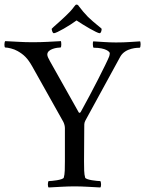

<svg xmlns="http://www.w3.org/2000/svg" viewBox="-37 -829 644 852"><path d="M405.3 -681.6C411.1 -681.6 414.1 -693.4 414.1 -701.2C413.1 -704.1 382.8 -725.6 353.5 -753.9C338.9 -768.6 325.2 -785.2 313.5 -800.8C310.5 -805.7 307.6 -808.6 302.7 -808.6C298.8 -808.6 297.9 -806.6 293 -800.8C281.2 -784.2 266.6 -769.5 252 -755.9C225.6 -730.5 200.2 -710 192.4 -701.2C192.4 -697.3 195.3 -681.6 202.1 -681.6C213.9 -681.6 272.5 -715.8 302.7 -738.3C333 -717.8 393.6 -681.6 405.3 -681.6ZM108.4 -641.6C60.5 -641.6 34.2 -644.5 -13.7 -646.5C-18.6 -641.6 -18.6 -618.2 -13.7 -618.2C-2 -618.2 24.4 -612.3 41 -602.5C68.4 -586.9 85 -571.3 105.5 -535.2L244.1 -288.1C249 -278.3 251 -267.6 251 -260.7V-113.3C251 -84 251 -56.6 246.1 -41C243.2 -30.3 190.4 -25.4 178.7 -25.4C174.8 -20.5 173.8 -2 178.7 2.9C218.8 1 255.9 -2 293.9 -2C332 -2 368.2 1 408.2 2.9C413.1 -2 412.1 -20.5 408.2 -25.4C396.5 -25.4 343.8 -30.3 340.8 -41C335.9 -56.6 335.9 -84 335.9 -113.3C335.9 -113.3 336.9 -205.1 336.9 -263.7C336.9 -272.5 335.9 -283.2 341.8 -293.9L497.1 -578.1C519.5 -617.2 575.2 -617.2 583 -617.2C585.9 -617.2 586.9 -627 586.9 -632.8C586.9 -637.7 585.9 -642.6 585 -645.5C545.9 -643.6 528.3 -640.6 477.5 -640.6C441.4 -640.6 413.1 -643.6 377 -645.5C375 -642.6 375 -636.7 375 -632.8C375 -627 376 -617.2 378.9 -617.2C433.6 -617.2 450.2 -598.6 450.2 -592.8C450.2 -586.9 448.2 -581.1 447.3 -578.1C435.5 -547.9 370.1 -419.9 322.3 -334C320.3 -329.1 315.4 -326.2 312.5 -330.1L184.6 -557.6C177.7 -570.3 172.9 -579.1 172.9 -586.9C172.9 -612.3 217.8 -618.2 231.4 -618.2C236.3 -618.2 235.4 -640.6 233.4 -646.5C194.3 -644.5 156.2 -641.6 108.4 -641.6Z"/></svg>

Font: Crimson
Style: Roman
Weight: 400
Version: Version 0.2